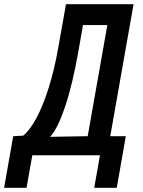

<svg xmlns="http://www.w3.org/2000/svg" viewBox="-62 -745 682 915"><path d="M1 -96 48.5 -98.5Q81 -125 112.2 -183.5Q143.5 -242 170.2 -327.2Q197 -412.5 215.5 -517L252.5 -725H574.5L463.5 -96H537.5L494.5 150H387L414.5 -5H92L64.5 150H-42.5ZM356 -96 449.5 -625.5H333.5L312 -503Q284 -343 247.8 -235.8Q211.5 -128.5 176.5 -93Z"/></svg>

Font: JuliaMono SemiBold
Style: Italic
Weight: 600
Italic angle: -9°
Monospace: yes
Designer: cormullion
Foundry: corm
Version: Version 0.056; ttfautohint (v1.8.4)